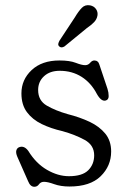

<svg xmlns="http://www.w3.org/2000/svg" viewBox="-20 -707 490 735"><path d="M208.5 -436Q171 -436 148.5 -415.2Q126 -394.5 126 -362.5Q126 -322 159 -302.8Q192 -283.5 239.5 -270Q285 -258.5 322.8 -240.8Q360.5 -223 383 -195.5Q405.5 -168 405.5 -127Q405.5 -71.5 365.2 -32.2Q325 7 246 7Q212.5 7 187.5 -2Q162.5 -11 148.5 -11Q136 -11 129.2 -1.5Q122.5 8 111.5 8Q96 8 87.5 -13.5L46.5 -106.5Q39.5 -122.5 42.8 -132.2Q46 -142 56.5 -144.5Q74 -149 88.5 -129Q118 -81 160 -56.8Q202 -32.5 244 -32.5Q295 -32.5 317.8 -55.2Q340.5 -78 340.5 -112.5Q340.5 -151.5 304 -171.5Q267.5 -191.5 219 -205Q175 -215 139.5 -232.2Q104 -249.5 83 -277.8Q62 -306 62 -349.5Q62 -402 101.2 -438.8Q140.5 -475.5 207.5 -475.5Q247 -475.5 270 -466.5Q293 -457.5 306 -457.5Q317.5 -457.5 325 -466.5Q332.5 -475.5 341 -475.5Q356 -475.5 360.5 -459.5L391.5 -367Q396 -353 396 -339Q396 -325 384 -322Q367.5 -318 351 -347Q329 -389.5 292.5 -412.8Q256 -436 208.5 -436ZM266.5 -640.5Q280.5 -664 293.2 -677Q306 -690 325 -686.5Q340 -683.5 347.8 -672Q355.5 -660.5 353 -647Q350.5 -633 340 -622Q329.5 -611 312.5 -599.5L226.5 -529Q214.5 -522 206.5 -529.5Q202 -534 203.2 -539.8Q204.5 -545.5 207.5 -551Z"/></svg>

Font: Fraunces 9pt SuperSoft Light
Style: Regular
Weight: 300
Version: Version 1.000;[b76b70a41]